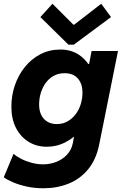

<svg xmlns="http://www.w3.org/2000/svg" viewBox="-32 -800 664 1034"><path d="M201.7 213.9Q153.8 213.9 112.5 204.8Q71.3 195.8 39.3 182.1Q7.3 168.5 -11.7 154.8L41 28.3Q57.6 43 83 55.9Q108.4 68.8 138.9 76.9Q169.4 85 200.2 85Q238.8 85 272.5 71.3Q306.2 57.6 329.6 32.2Q353 6.8 359.9 -28.3L366.7 -64H351.6L381.3 -111.3L441.4 -408.7L414.6 -455.6H447.8L461.4 -525.4H603.5L502.4 -22.5Q485.8 59.6 442.6 111.8Q399.4 164.1 337.2 189Q274.9 213.9 201.7 213.9ZM219.2 -9.8Q165.5 -9.8 122.6 -35.9Q79.6 -62 54.4 -110.4Q29.3 -158.7 29.3 -225.1Q29.3 -286.1 48.3 -341.3Q67.4 -396.5 102.3 -439.7Q137.2 -482.9 185.8 -508.1Q234.4 -533.2 293 -533.2Q351.1 -533.2 393.6 -504.6Q436 -476.1 459.5 -426.8Q482.9 -377.4 482.9 -315.4Q482.9 -256.8 462.6 -202.1Q442.4 -147.5 406.5 -104Q370.6 -60.5 322.8 -35.2Q274.9 -9.8 219.2 -9.8ZM274.4 -131.8Q306.2 -131.8 331.5 -146.2Q356.9 -160.6 375 -184.3Q393.1 -208 402.6 -238.3Q412.1 -268.6 412.1 -300.8Q412.1 -349.1 387.2 -377.4Q362.3 -405.8 315.4 -405.8Q283.2 -405.8 258.1 -392.1Q232.9 -378.4 215.1 -354.5Q197.3 -330.6 188 -300.3Q178.7 -270 178.7 -237.3Q178.7 -187.5 204.6 -159.7Q230.5 -131.8 274.4 -131.8ZM336.4 -559.6 185.5 -708 250.5 -779.8 363.3 -667H367.2L513.2 -779.8L565.9 -708L365.7 -559.6Z"/></svg>

Font: Reddit Sans ExtraBold
Style: Italic
Weight: 800
Italic angle: -11.25°
Designer: Stephen Hutchings
Version: Version 1.013